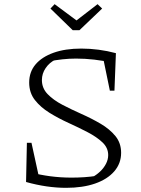

<svg xmlns="http://www.w3.org/2000/svg" viewBox="-20 -892 674 921"><path d="M297 9Q251 9 203 2Q155 -5 105 -19L127 -65Q172 -53 221.5 -46.5Q271 -40 323 -40Q353 -40 384 -42Q415 -44 446 -49L419 -40Q442 -52 460 -69Q478 -86 488.5 -106.5Q499 -127 499 -148Q499 -183 471.5 -209Q444 -235 401 -257.5Q358 -280 309.5 -302Q261 -324 218 -350.5Q175 -377 147.5 -412Q120 -447 120 -496Q120 -547 150.5 -583Q181 -619 237 -639Q293 -659 370 -659Q411 -659 453 -653.5Q495 -648 536 -637L520 -591Q476 -601 432 -606Q388 -611 345 -611Q312 -611 280 -607.5Q248 -604 217 -598L246 -606Q217 -592 199 -565.5Q181 -539 181 -508Q181 -469 208.5 -440.5Q236 -412 279 -389.5Q322 -367 370.5 -345.5Q419 -324 462.5 -298.5Q506 -273 533.5 -239.5Q561 -206 561 -159Q561 -108 528 -70Q495 -32 436 -11.5Q377 9 297 9ZM172 -19H105L109 -207H131ZM507 -457 470 -637H536L529 -457ZM329 -747 222 -851 242 -872 347 -794 448 -872 470 -851 361 -747Z"/></svg>

Font: Piazzolla Thin ExtraLight
Style: Regular
Weight: 250
Version: Version 2.005